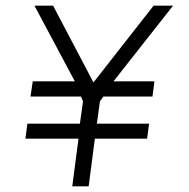

<svg xmlns="http://www.w3.org/2000/svg" viewBox="-20 -660 671 680"><path d="M258 -169H70L77 -222H263L274 -301L267 -318H88L96 -372H245L102 -640H168L311 -368L524 -640H593L382 -372H527L520 -318H346L334 -301L323 -222H508L501 -169H316L294 0H236Z"/></svg>

Font: Bellota Text
Style: Italic
Weight: 400
Italic angle: -7.5°
Designer: Kemie Guaida
Foundry: Kemie Guaida
Version: Version 4.001